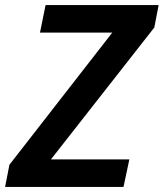

<svg xmlns="http://www.w3.org/2000/svg" viewBox="-42 -734 643 754"><path d="M-22 0H443L466 -108H158L564 -626L581 -714H137L115 -606H399L-5 -87Z"/></svg>

Font: Noto Sans SemiBold
Style: Italic
Weight: 600
Italic angle: -12°
Designer: Monotype Design Team
Foundry: Monotype Imaging Inc.
Version: Version 2.013